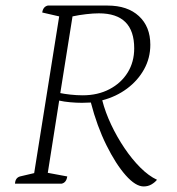

<svg xmlns="http://www.w3.org/2000/svg" viewBox="-20 -661 638 691"><path d="M497 10Q468 10 432.5 -30Q397 -70 363 -138.5Q329 -207 307 -292Q291 -291 275 -291Q255 -291 232.5 -293Q210 -295 193 -299L152 -39L222 -26Q219 -4 202 0H34Q35 -21 52 -26L103 -38L193 -602L132 -616Q135 -637 152 -641H367Q439 -641 480 -603Q521 -565 521 -500Q521 -452 498.5 -411.5Q476 -371 437 -342Q398 -313 348 -300Q359 -257 380 -212.5Q401 -168 428 -128Q455 -88 485 -58Q515 -28 545 -14Q538 -5 525.5 2.5Q513 10 497 10ZM336 -613Q316 -613 290 -610Q264 -607 241 -602L197 -326Q211 -323 233.5 -320.5Q256 -318 278 -318Q332 -318 374 -340Q416 -362 439.5 -400Q463 -438 463 -487Q463 -613 336 -613Z"/></svg>

Font: Petrona ExtraLight
Style: Italic
Weight: 200
Italic angle: -9°
Designer: Ringo R. Seeber
Foundry: Ringo R. Seeber
Version: Version 2.001; ttfautohint (v1.8.3)